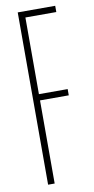

<svg xmlns="http://www.w3.org/2000/svg" viewBox="-91 -839 432 878"><g transform="rotate(-10 125.5 -400.0)"><path d="M58.5 0V-800H232.5V-771H89V-415H222.5V-386H89V0Z"/></g></svg>

Font: Big Shoulders Display ExtraLight
Style: Regular
Weight: 250
Designer: Patric King
Foundry: XO Type Co
Version: Version 2.002